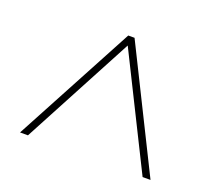

<svg xmlns="http://www.w3.org/2000/svg" viewBox="-84 -829 738 661"><g transform="rotate(20 285.0 -498.5)"><path d="M46 -278H75L292 -686L495 -278H524L305 -719H282Z"/></g></svg>

Font: Noto Sans Lao Thin
Style: Regular
Weight: 100
Designer: Monotype Design Team
Foundry: Monotype Imaging Inc.
Version: Version 2.003